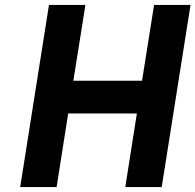

<svg xmlns="http://www.w3.org/2000/svg" viewBox="-20 -760 794 780"><path d="M62 0 179 -740H327L278 -432H557L606 -740H754L637 0H489L536 -299H257L210 0Z"/></svg>

Font: Exo Thin
Style: Bold Italic
Weight: 700
Italic angle: -9°
Version: Version 2.000